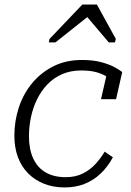

<svg xmlns="http://www.w3.org/2000/svg" viewBox="-20 -810 574 842"><path d="M268 -33Q311 -33 343 -49Q375 -65 398.5 -90.5Q422 -116 439 -145L475 -120Q453 -79 421.5 -49Q390 -19 350.5 -3.5Q311 12 264 12Q214 12 173.5 -4Q133 -20 103.5 -49.5Q74 -79 58.5 -121Q43 -163 43 -215Q43 -280 63 -340Q83 -400 122 -446.5Q161 -493 215.5 -520Q270 -547 339 -547Q388 -547 423.5 -537.5Q459 -528 482 -515.5Q505 -503 516 -494L489 -375H423L450 -493Q462 -489 468.5 -483Q475 -477 478.5 -470Q482 -463 482 -456Q482 -449 480 -444Q470 -459 451 -472Q432 -485 404 -493Q376 -501 337 -501Q290 -501 253 -485Q216 -469 188.5 -440.5Q161 -412 143 -375.5Q125 -339 116 -297Q107 -255 107 -212Q107 -156 125.5 -115.5Q144 -75 180 -54Q216 -33 268 -33ZM405 -790H341L197 -639L194 -624H223L383 -751L346 -755L457 -624H484L488 -639Z"/></svg>

Font: Roboto Serif 20pt ExtraLight
Style: Italic
Weight: 250
Italic angle: -10°
Version: Version 1.007